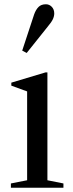

<svg xmlns="http://www.w3.org/2000/svg" viewBox="-20 -879 340 899"><path d="M277 -20 202 -35V-540H193L33 -492V-478L107 -451V-35L31 -20V0H277ZM84 -642 105 -631 204 -755C215.3 -768.3 223.2 -779.7 227.5 -789C231.8 -798.3 234 -807.3 234 -816C234 -828.7 230.2 -839 222.5 -847C214.8 -855 205.7 -859 195 -859C180.3 -859 168.8 -854.8 160.5 -846.5C152.2 -838.2 145.3 -826.7 140 -812Z"/></svg>

Font: Libre Caslon Text
Style: Regular
Weight: 400
Designer: Pablo Impallari, Rodrigo Fuenzalida
Foundry: Pablo Impallari, Rodrigo Fuenzalida
Version: Version 1.000; ttfautohint (v0.93) -l 8 -r 50 -G 200 -x 14 -